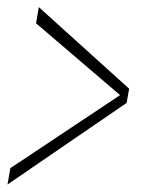

<svg xmlns="http://www.w3.org/2000/svg" viewBox="-44 -506 400 527"><path d="M-23.5 0.5 303.5 -223.5 310.5 -262.5 62.5 -486.5 55 -442 292.5 -239 294 -250.5 -15.5 -44.5Z"/></svg>

Font: Anybody UltraCondensed Thin ExtraLight
Style: Italic
Weight: 250
Italic angle: -10°
Version: Version 1.111